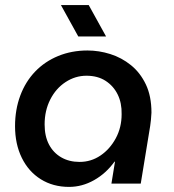

<svg xmlns="http://www.w3.org/2000/svg" viewBox="-20 -720 683 753"><path d="M251 13Q188 13 140 -17Q92 -47 65.5 -101Q39 -155 39 -225Q39 -290 59.5 -345Q80 -400 118 -439.5Q156 -479 208.5 -500.5Q261 -522 323 -522Q368 -522 412.5 -508Q457 -494 493.5 -464.5Q530 -435 552 -389Q574 -343 574 -278Q573 -263 572 -250.5Q571 -238 569 -226L532 0H417L431 -86H429Q396 -40 349 -13.5Q302 13 251 13ZM292 -85Q337 -85 374 -110Q411 -135 434 -177.5Q457 -220 457 -272Q458 -316 441.5 -349.5Q425 -383 394 -403Q363 -423 319 -423Q275 -423 237 -398Q199 -373 177 -329.5Q155 -286 155 -232Q155 -186 172 -153.5Q189 -121 220 -103Q251 -85 292 -85ZM287 -577 219 -700H328L396 -577Z"/></svg>

Font: MuseoModerno Thin Medium
Style: Italic
Weight: 500
Italic angle: -9°
Version: Version 1.003